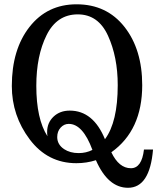

<svg xmlns="http://www.w3.org/2000/svg" viewBox="-20 -766 789 911"><path d="M587.4 125Q492.2 125 435.1 -5.9Q390.6 8.3 342.3 8.3Q206.1 8.3 121.1 -104.5Q36.1 -217.3 36.1 -357.9Q36.1 -531.2 120.1 -638.4Q204.1 -745.6 343.3 -745.6Q486.3 -745.6 570.6 -638.4Q654.8 -531.2 654.8 -361.8Q654.8 -147.5 508.3 -43.5Q544.4 32.2 601.1 32.2Q652.8 32.2 663.1 -56.6H706.1Q690.9 125 587.4 125ZM478 -105.5Q538.6 -187 538.6 -361.8Q538.6 -495.6 492.4 -596.7Q446.3 -697.8 349.1 -697.8Q250 -697.8 201.2 -599.6Q152.3 -501.5 152.3 -358.9Q152.3 -202.1 205.1 -119.6Q203.6 -129.9 203.6 -139.6Q203.6 -183.6 233.9 -212.4Q264.2 -241.2 311 -241.2Q422.4 -241.2 478 -105.5ZM353 -39.6Q388.7 -39.6 418.5 -54.7Q373 -178.2 306.2 -178.2Q283.7 -178.2 267.6 -160.4Q251.5 -142.6 251.5 -115.7Q251.5 -80.6 283.7 -58.6Q312.5 -39.6 353 -39.6Z"/></svg>

Font: Munson
Style: Regular
Weight: 400
Designer: Paul James MIller
Foundry: High-Logic / Made with FontCreator
Version: Version 2.10;May 5, 2019;FontCreator 11.5.0.2430 64-bit